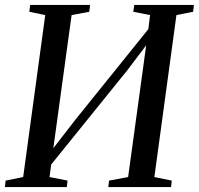

<svg xmlns="http://www.w3.org/2000/svg" viewBox="-25 -763 811 783"><path d="M-5 0 -2 -26.5 69.5 -41 159.5 -701.5 94.5 -715 98 -743H342.5L339 -715L267 -701.5L187 -118.5L167.5 -126.5L283 -275.5L608 -679L575 -604L587 -701.5L518.5 -715L522.5 -743H766L762.5 -715L694.5 -701.5L604.5 -41L675.5 -26.5L672.5 0H416.5L420 -26.5L497.5 -41L576 -613.5L597.5 -613L495 -477.5L155 -56.5L189 -132L177 -41L250.5 -26.5L247.5 0Z"/></svg>

Font: Merriweather 96pt
Style: Italic
Weight: 400
Italic angle: -7.8°
Version: Version 2.101